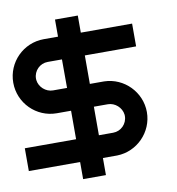

<svg xmlns="http://www.w3.org/2000/svg" viewBox="-103 -892 1093 1185"><g transform="rotate(-10 443.0 -300.0)"><path d="M464.3 -692.8V-800H321.4V-692.8H232.1C104 -692.8 0 -588.9 0 -460.7C0 -332.6 104 -228.6 232.1 -228.6H321.4V-50H0V92.8H321.4V200H464.3V92.8H553.6C679 90.1 780.8 -13.9 780.8 -139.3C780.8 -264.7 679 -368.8 553.6 -371.5H464.3V-550H785.7V-692.8ZM321.4 -371.5H234.1C233.9 -371.5 233.6 -371.5 233.5 -371.5C188.7 -371.5 148.1 -407.6 143 -452.1C142.7 -454.6 142.5 -458.6 142.5 -461.1C142.5 -510.3 182.5 -550.3 231.8 -550.3H231.8H321ZM551.3 -228.6C551.4 -228.6 551.7 -228.6 551.8 -228.6C596.6 -228.6 637.2 -192.5 642.4 -148C642.6 -145.6 642.8 -141.6 642.8 -139.2C642.8 -89.9 602.9 -49.8 553.6 -49.8H464.3V-228.6Z"/></g></svg>

Font: Kubos
Style: Light
Weight: 300
Version: Version 001.000